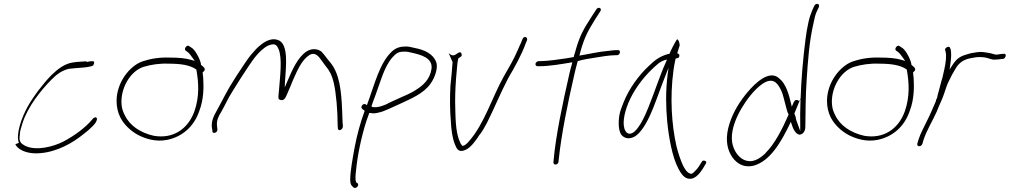

<svg xmlns="http://www.w3.org/2000/svg" viewBox="-20 -760 5138 977"><path d="M58 -26C69 -1 108 18 152 20C238 24 324 -17 382 -60C412 -82 450 -112 466 -135C474 -148 476 -158 470 -161V-162C465 -166 454 -159 451 -154L450 -153C414 -109 355 -67 301 -39C250 -13 163 9 108 -18C86 -30 75 -39 81 -75C81 -90 87 -110 94 -132C122 -219 188 -300 241 -354C268 -382 296 -402 331 -410H332C343 -411 353 -412 362 -413C381 -415 412 -416 426 -419C440 -422 451 -423 455 -428V-429C465 -447 457 -451 439 -448H438C425 -445 420 -443 419 -448C394 -446 375 -446 350 -442C310 -436 276 -411 242 -378C202 -338 151 -271 121 -218C91 -164 59 -77 76 -33ZM484 -142H485Z M601 -352C562 -279 569 -209 592 -163C610 -127 646 -92 685 -72C721 -54 772 -37 829 -48C906 -63 967 -115 994 -195C1017 -254 1017 -317 1014 -364L1011 -391L1014 -394C1035 -411 1009 -423 1003 -430C1002 -438 1001 -444 998 -450V-451C989 -476 971 -507 954 -518H953L943 -525C933 -535 914 -513 924 -503L934 -496C942 -491 953 -475 961 -464L971 -450L954 -455C924 -464 887 -467 845 -467C794 -469 749 -462 709 -449C666 -436 625 -396 601 -352ZM599 -224C590 -306 641 -398 711 -420C747 -431 792 -438 837 -436C897 -436 945 -430 978 -407L979 -406L981 -395C990 -341 996 -269 969 -193C937 -104 861 -52 763 -69C694 -84 639 -122 615 -174C607 -189 601 -205 599 -224ZM933 -496H934ZM1019 -410Z M1058 -112 1061 -95C1058 -75 1090 -84 1086 -103L1084 -122C1082 -148 1091 -167 1106 -191C1115 -208 1126 -227 1137 -250C1156 -288 1253 -439 1277 -468C1293 -488 1307 -502 1320 -512C1332 -522 1342 -528 1353 -531C1382 -541 1390 -528 1398 -509C1417 -462 1405 -371 1400 -305C1398 -284 1396 -268 1397 -262C1397 -256 1400 -253 1409 -251C1424 -248 1431 -258 1440 -279C1451 -305 1461 -327 1472 -355C1493 -402 1515 -454 1553 -479C1586 -500 1605 -467 1615 -454L1637 -424C1657 -401 1670 -375 1678 -340C1691 -285 1698 -193 1698 -128L1699 -110C1698 -88 1725 -98 1725 -118C1722 -145 1723 -157 1721 -198C1717 -297 1708 -386 1660 -443C1643 -462 1632 -481 1615 -498C1595 -512 1568 -515 1541 -499C1494 -468 1468 -406 1440 -341L1429 -315L1430 -341C1435 -420 1451 -539 1393 -557C1362 -568 1329 -550 1306 -531C1290 -519 1275 -502 1257 -481C1240 -460 1216 -424 1182 -372C1129 -290 1120 -263 1084 -199C1066 -167 1055 -143 1058 -112ZM1106 -190V-191ZM1319 -512H1320ZM1407 -451V-452ZM1637 -424H1638L1637 -425Z M1823 -206 1835 -197V-194C1814 -137 1797 -75 1785 -12C1774 49 1763 105 1762 154C1762 177 1767 184 1779 194C1791 204 1811 182 1799 172L1791 167L1792 166C1786 151 1790 125 1792 105C1799 30 1819 -65 1845 -146L1859 -185H1866C1877 -182 1891 -183 1906 -187C1921 -190 1940 -197 1959 -206C1976 -214 1993 -221 2010 -229C2071 -258 2136 -283 2172 -336C2194 -367 2211 -418 2199 -446C2183 -485 2143 -506 2090 -516C2072 -520 2057 -525 2036 -523C2014 -523 1995 -515 1981 -504C1912 -447 1886 -328 1847 -225L1841 -229C1827 -237 1812 -215 1823 -206ZM1871 -219V-222C1877 -239 1883 -257 1890 -274C1915 -340 1934 -418 1975 -466C1991 -483 2003 -497 2031 -497C2051 -499 2063 -494 2079 -491C2121 -481 2182 -466 2176 -411C2168 -355 2132 -325 2097 -303C2068 -283 2035 -272 2004 -257C1987 -249 1970 -242 1952 -233V-232C1929 -222 1905 -212 1878 -215C1875 -215 1872 -216 1871 -219ZM1875 -210H1876ZM2030 -497H2031ZM2096 -298Z M2283 -444C2281 -408 2276 -365 2272 -323C2269 -267 2269 -199 2274 -146C2276 -100 2282 -56 2295 -25C2304 -2 2314 18 2348 3C2375 -8 2402 -45 2422 -77H2423C2436 -95 2447 -114 2458 -135C2494 -206 2528 -290 2566 -362C2598 -417 2634 -480 2655 -539L2661 -553C2663 -559 2663 -561 2662 -564C2659 -573 2649 -574 2643 -568C2641 -566 2639 -562 2637 -557L2632 -544C2628 -535 2621 -522 2614 -504C2596 -461 2568 -413 2543 -370C2484 -264 2444 -129 2367 -42C2359 -33 2347 -18 2333 -18H2331V-20C2328 -23 2323 -30 2320 -39C2296 -90 2298 -172 2296 -242C2296 -295 2299 -348 2304 -398C2306 -422 2307 -439 2311 -457L2312 -463C2318 -468 2328 -472 2329 -476C2331 -485 2327 -494 2320 -494C2316 -494 2314 -493 2311 -490H2310C2294 -479 2284 -470 2263 -490Z M2705 -436C2703 -429 2709 -423 2715 -423H2723C2778 -423 2837 -434 2892 -443L2891 -437C2886 -420 2881 -402 2877 -383C2843 -235 2808 -69 2797 56L2796 66C2796 83 2820 80 2822 63L2823 53C2836 -74 2869 -236 2903 -383C2908 -404 2913 -426 2919 -446L2920 -449C2947 -457 2976 -462 3004 -466C3035 -471 3081 -479 3110 -479H3119C3127 -479 3132 -484 3134 -491C3136 -500 3133 -505 3125 -505H3116C3110 -505 3097 -504 3075 -501H3074C3026 -497 2972 -484 2928 -477L2930 -483C2932 -490 2933 -497 2935 -503C2956 -575 2973 -604 3008 -661L3035 -703C3045 -719 3024 -727 3015 -713L2987 -670C2950 -612 2931 -581 2909 -504V-503C2906 -494 2904 -485 2900 -474V-470C2890 -468 2877 -466 2867 -464C2824 -458 2771 -449 2728 -449H2721C2714 -449 2706 -442 2705 -436Z M3132 -175C3125 -135 3128 -95 3141 -75C3158 -53 3190 -48 3221 -73C3254 -101 3282 -156 3304 -211C3326 -266 3346 -325 3368 -380L3382 -416L3377 -379C3367 -297 3368 -219 3375 -143C3383 -60 3401 39 3431 96C3445 125 3460 141 3475 147C3512 160 3539 126 3559 94L3572 72C3581 58 3557 53 3552 61V62L3538 84C3530 97 3520 108 3511 116C3503 125 3495 126 3489 122C3477 118 3466 103 3455 81C3444 56 3432 24 3422 -17C3398 -124 3388 -263 3407 -402C3409 -421 3413 -438 3416 -453L3418 -462C3426 -464 3435 -465 3436 -471V-472C3439 -481 3436 -486 3426 -489C3431 -506 3435 -518 3439 -530C3436 -555 3428 -561 3425 -560C3424 -559 3422 -556 3418 -549C3412 -539 3394 -505 3387 -487L3386 -486C3383 -485 3381 -485 3379 -485C3337 -473 3313 -455 3279 -422C3232 -378 3181 -310 3153 -239C3143 -215 3135 -193 3132 -175ZM3177 -235C3204 -301 3251 -363 3296 -406C3320 -428 3338 -450 3374 -457L3369 -445C3337 -375 3311 -291 3280 -215C3266 -179 3221 -72 3180 -80C3174 -81 3167 -86 3163 -93C3144 -124 3156 -184 3177 -235ZM3559 94Z M3693 -134C3670 -64 3677 -11 3699 28C3718 62 3755 97 3815 83C3899 60 3955 -38 3999 -129L4004 -140L4008 -129C4014 -107 4030 -73 4051 -75C4066 -77 4078 -93 4078 -114C4079 -190 4079 -272 4085 -358C4091 -447 4097 -546 4120 -644C4124 -667 4129 -685 4135 -699L4146 -722C4150 -732 4148 -738 4141 -740C4134 -742 4126 -738 4122 -727L4112 -705C4105 -688 4098 -668 4093 -643C4088 -620 4083 -593 4079 -561C4066 -461 4057 -353 4054 -260L4053 -235C4052 -197 4051 -160 4052 -126V-93L4042 -121C4039 -129 4036 -137 4033 -146L4032 -147C4030 -159 4028 -171 4023 -180L4022 -182L4050 -250C4048 -249 4044 -247 4044 -246C4043 -249 4040 -250 4037 -251C4025 -253 4021 -245 4015 -231L4009 -217L4006 -230C3994 -280 3980 -334 3944 -362C3895 -406 3824 -339 3783 -290C3747 -247 3713 -195 3693 -134ZM3704 -53C3702 -107 3728 -166 3754 -210C3780 -254 3817 -302 3854 -329C3876 -346 3904 -358 3926 -341C3946 -325 3962 -289 3968 -261L3980 -215C3983 -203 3987 -188 3992 -179L3993 -177L3992 -175C3962 -106 3922 -27 3876 18V19C3843 50 3807 73 3763 52C3730 35 3705 -8 3704 -53ZM3854 -328V-329ZM4050 -250C4052 -251 4053 -252 4053 -252V-253C4053 -255 4054 -258 4054 -260Z M4216 -352C4177 -279 4184 -209 4207 -163C4225 -127 4261 -92 4300 -72C4336 -54 4387 -37 4444 -48C4521 -63 4582 -115 4609 -195C4632 -254 4632 -317 4629 -364L4626 -391L4629 -394C4650 -411 4624 -423 4618 -430C4617 -438 4616 -444 4613 -450V-451C4604 -476 4586 -507 4569 -518H4568L4558 -525C4548 -535 4529 -513 4539 -503L4549 -496C4557 -491 4568 -475 4576 -464L4586 -450L4569 -455C4539 -464 4502 -467 4460 -467C4409 -469 4364 -462 4324 -449C4281 -436 4240 -396 4216 -352ZM4214 -224C4205 -306 4256 -398 4326 -420C4362 -431 4407 -438 4452 -436C4512 -436 4560 -430 4593 -407L4594 -406L4596 -395C4605 -341 4611 -269 4584 -193C4552 -104 4476 -52 4378 -69C4309 -84 4254 -122 4230 -174C4222 -189 4216 -205 4214 -224ZM4548 -496H4549ZM4634 -410Z M4648 -30C4646 -22 4650 -16 4656 -16C4666 -16 4670 -20 4674 -29L4679 -47C4695 -97 4726 -145 4747 -193C4759 -225 4776 -257 4785 -286C4792 -308 4800 -332 4810 -351L4824 -379L4842 -410C4860 -442 4886 -458 4920 -464L4936 -467C4956 -471 4978 -470 4995 -467C5013 -464 5027 -454 5046 -457H5047C5056 -457 5070 -458 5076 -460H5084C5099 -463 5104 -490 5087 -486H5080C5071 -484 5061 -484 5052 -482H5051C5046 -482 5043 -483 5039 -484L5024 -488C5017 -490 5011 -491 5004 -492L4983 -495C4962 -498 4940 -492 4919 -489L4899 -483C4891 -480 4881 -478 4874 -474C4851 -463 4839 -448 4824 -425L4812 -406L4815 -427C4820 -462 4823 -491 4816 -514H4815C4812 -532 4785 -516 4789 -504H4790C4791 -496 4794 -492 4794 -479C4795 -451 4788 -418 4780 -384C4777 -370 4774 -357 4770 -346C4766 -327 4760 -312 4757 -297L4752 -279C4751 -273 4748 -256 4743 -252V-250V-249V-247C4728 -213 4714 -178 4697 -145C4682 -113 4663 -80 4654 -50ZM4745 -188Z"/></svg>

Font: Stray Cat
Style: LtObl
Weight: 300
Version: Version 1.0